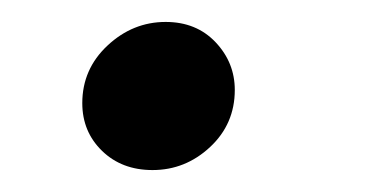

<svg xmlns="http://www.w3.org/2000/svg" viewBox="-20 -144 346 175"><path d="M119 11Q91 11 73 -6.5Q55 -24 55 -50Q55 -81 78 -102.5Q101 -124 131 -124Q159 -124 176.5 -105.5Q194 -87 194 -62Q194 -31 171.5 -10Q149 11 119 11Z"/></svg>

Font: Lisu Bosa
Style: Bold Italic
Weight: 700
Italic angle: -19°
Designer: David Morse, Annie Olsen, Victor Gaultney, Frank Grießhammer (Latin)
Foundry: SIL International
Version: Version 2.000